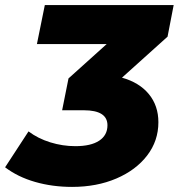

<svg xmlns="http://www.w3.org/2000/svg" viewBox="-59 -720 702 754"><path d="M599 -576 420 -415Q488 -396 525.5 -350.5Q563 -305 563 -240Q563 -167 519 -109.5Q475 -52 398 -19Q321 14 224 14Q147 14 79 -5.5Q11 -25 -39 -63L53 -204Q90 -176 138.5 -161Q187 -146 237 -146Q298 -146 330.5 -167.5Q363 -189 363 -228Q363 -287 270 -287H185L210 -412L360 -547H86L117 -700H623Z"/></svg>

Font: Montserrat Alternates ExtraBold
Style: Italic
Weight: 800
Italic angle: -11.3°
Designer: Julieta Ulanovsky
Foundry: Julieta Ulanovsky
Version: Version 7.200